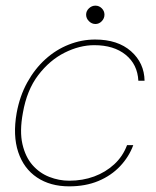

<svg xmlns="http://www.w3.org/2000/svg" viewBox="-20 -648 552 680"><path d="M225 12Q158 12 111 -19.5Q64 -51 44.5 -109.5Q25 -168 39 -248Q50 -308 76.5 -356Q103 -404 140.5 -438Q178 -472 223.5 -490Q269 -508 317 -508Q397 -508 444 -466.5Q491 -425 492 -362H470Q467 -420 425 -454Q383 -488 314 -488Q262 -488 209 -461.5Q156 -435 115.5 -382Q75 -329 61 -248Q49 -183 59.5 -137.5Q70 -92 95 -63.5Q120 -35 154.5 -21.5Q189 -8 225 -8Q273 -8 313.5 -23Q354 -38 384.5 -66Q415 -94 430 -134H452Q437 -93 405.5 -59.5Q374 -26 328.5 -7Q283 12 225 12ZM318 -563Q305 -563 295 -573Q285 -583 285 -596Q285 -609 295 -618.5Q305 -628 318 -628Q331 -628 340.5 -618.5Q350 -609 350 -596Q350 -583 340.5 -573Q331 -563 318 -563Z"/></svg>

Font: DM Sans 28pt Thin
Style: Italic
Weight: 250
Italic angle: -10°
Version: Version 4.004;gftools[0.9.30]